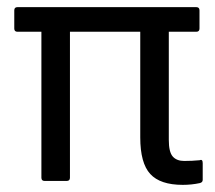

<svg xmlns="http://www.w3.org/2000/svg" viewBox="-20 -507 602 538"><path d="M492 11Q429 11 401 -19.5Q373 -50 373 -122V-418H176V-9Q176 0 167 0H105Q96 0 96 -9V-418H29Q20 -418 20 -427V-478Q20 -487 29 -487H530Q539 -487 539 -478V-427Q539 -418 530 -418H453V-115Q453 -81 464 -68.5Q475 -56 496 -56Q507 -56 518 -56.5Q529 -57 539 -58Q548 -62 548 -50V-3Q548 4 540 6Q517 11 492 11Z"/></svg>

Font: Sofia Sans Semi Condensed
Style: Regular
Weight: 400
Designer: Botio Nikoltchev, Ani Petrova
Foundry: lettersoup
Version: Version 4.100; ttfautohint (v1.8.4.7-5d5b)